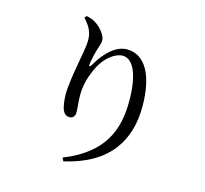

<svg xmlns="http://www.w3.org/2000/svg" viewBox="-123 -953 1245 1167"><g transform="rotate(15 500.0 -369.0)"><path d="M362 55 373 76C651 12 751 -158 751 -370C751 -560 689 -682 571 -682C505 -682 438 -623 390 -537C379 -518 371 -519 374 -540C380 -574 386 -603 396 -635C403 -659 411 -675 411 -697C411 -723 377 -770 337 -794C321 -804 302 -810 282 -814L270 -802C312 -754 328 -725 328 -669C328 -611 281 -426 281 -321C281 -292 286 -247 296 -224C307 -201 321 -193 339 -193C359 -193 373 -208 373 -230C373 -266 367 -297 367 -339C367 -407 385 -466 417 -529C452 -596 511 -638 556 -638C622 -638 665 -547 665 -381C665 -205 611 -44 362 55Z"/></g></svg>

Font: Source Han Serif CN Medium
Style: Regular
Weight: 500
Designer: Ryoko NISHIZUKA 西塚涼子 (kana & ideographs); Frank Grießhammer (Latin, Greek & Cyrillic); Wenlong ZHANG 张文龙 (bopomofo); San
Foundry: Adobe
Version: Version 2.002;hotconv 1.1.0;makeotfexe 2.6.0